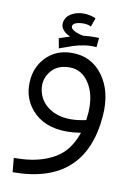

<svg xmlns="http://www.w3.org/2000/svg" viewBox="-89 -649 615 901"><g transform="rotate(10 219.0 -198.5)"><path d="M36.1 196.8 29.8 129.9Q115.2 129.9 175.3 108.2Q235.4 86.4 268.6 49.8Q301.8 13.2 319.8 -41Q284.2 -35.2 253.9 -35.2Q142.1 -35.2 83.5 -105Q38.1 -159.2 41.5 -232.4Q43.9 -303.2 89.4 -351.6Q137.7 -402.8 214.8 -402.8Q307.6 -402.8 362.1 -328.1Q416.5 -253.4 407.2 -136.2Q380.9 196.8 36.1 196.8ZM214.8 -334Q150.9 -334 120.1 -288.1Q93.3 -249 105 -199.2Q118.2 -146 168 -117.7Q207 -95.2 261.2 -95.2Q293.9 -95.2 334 -104Q335.9 -116.7 337.9 -142.1Q342.8 -226.1 307.9 -280Q272.9 -334 214.8 -334ZM148.9 -413.1 140.1 -460Q182.6 -474.6 191.9 -477.1Q169.4 -485.8 157.5 -500.2Q145.5 -514.6 146.2 -530Q147 -545.4 155.5 -559.3Q164.1 -573.2 184.1 -583Q204.1 -592.8 230 -594.2Q246.6 -595.2 265.1 -591.3Q283.7 -587.4 293.9 -581.1L278.8 -540Q262.7 -549.8 231.9 -547.9Q196.3 -544.9 191.9 -528.8Q188 -514.2 213.9 -502Q229.5 -495.1 252 -491.2Q285.2 -495.6 326.2 -494.1L321.8 -449.2Q295.9 -452.6 265.1 -447.8Q234.4 -442.9 211.4 -435.3Q188.5 -427.7 148.9 -413.1Z"/></g></svg>

Font: LT Superior
Style: Regular
Weight: 400
Designer: Daniel Lyons
Foundry: LyonsType
Version: Version 1.000